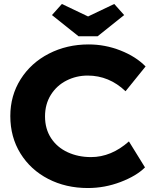

<svg xmlns="http://www.w3.org/2000/svg" viewBox="-20 -938 769 968"><path d="M32 -353Q32 -456 84 -538.5Q136 -621 226.5 -667.5Q317 -714 427 -714Q510 -714 587.5 -683.5Q665 -653 714 -603L613 -478Q530 -557 422 -557Q365 -557 315.5 -532Q266 -507 236.5 -460Q207 -413 207 -351Q207 -288 237.5 -241.5Q268 -195 321 -170.5Q374 -146 439 -146Q541 -146 630 -225L711 -94Q668 -51 588 -20.5Q508 10 423 10Q312 10 223 -36Q134 -82 83 -164.5Q32 -247 32 -353ZM242 -862 292 -918 424 -855 556 -918 606 -862 472 -755H376Z"/></svg>

Font: Lexend Exa HM Xlight
Style: Bold
Weight: 700
Designer: Bonnie Shaver-Troup, Thomas Jockin, Octavio Pardo
Foundry: Lexend
Version: Version 1.091